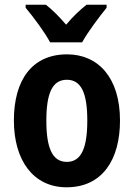

<svg xmlns="http://www.w3.org/2000/svg" viewBox="-20 -786 568 816"><path d="M433 -766H348C319 -743 291 -717 261 -681C231 -716 202 -745 175 -766H89V-753C121 -715 171 -648 193 -606H329C353 -650 403 -716 433 -753ZM490 -274C490 -455 398 -555 265 -555C117 -555 39 -447 39 -274C39 -104 122 10 263 10C414 10 490 -106 490 -274ZM177 -273C177 -389 202 -447 264 -447C326 -447 351 -389 351 -274C351 -158 326 -98 264 -98C202 -98 177 -158 177 -273Z"/></svg>

Font: Noto Sans Display SemiCondensed
Style: Bold
Weight: 700
Width: 4
Designer: Monotype Design Team
Foundry: Monotype Imaging Inc.
Version: Version 1.900